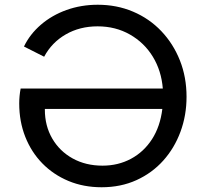

<svg xmlns="http://www.w3.org/2000/svg" viewBox="-20 -777 866 809"><path d="M408 12Q332 12 268.5 -14.5Q205 -41 158.5 -88.5Q112 -136 86.5 -200.5Q61 -265 61 -341Q61 -373 67 -404H666Q660 -479 624 -538Q588 -597 527.5 -631.5Q467 -666 391 -666Q316 -666 257 -632Q198 -598 166 -538L81 -581Q106 -633 152.5 -673Q199 -713 260.5 -735Q322 -757 392 -757Q472 -757 540.5 -728Q609 -699 659.5 -646Q710 -593 738 -522.5Q766 -452 766 -369Q766 -291 740.5 -222Q715 -153 668 -100.5Q621 -48 555 -18Q489 12 408 12ZM169 -315Q169 -247 200 -193.5Q231 -140 286 -109.5Q341 -79 412 -79Q478 -79 532 -108Q586 -137 620.5 -190.5Q655 -244 664 -318H169Z"/></svg>

Font: Pitagon Sans Text Medium
Style: Regular
Weight: 500
Designer: Travis Tran
Foundry: Pitagon
Version: Version 1.000; ttfautohint (v1.8.4.7-5d5b);gftools[0.9.26]